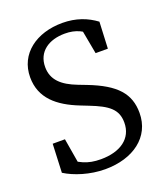

<svg xmlns="http://www.w3.org/2000/svg" viewBox="-130 -777 770 883"><g transform="rotate(-20 255.0 -335.0)"><path d="M234 15C371 15 470 -57 470 -175C470 -269 419 -327 287 -378L248 -393C175 -421 134 -458 134 -521C134 -596 193 -635 271 -635C324 -635 361 -618 410 -570V-620L346 -653L374 -502H434L440 -632C397 -664 344 -685 277 -685C150 -685 53 -615 53 -500C53 -398 123 -340 225 -300L263 -285C350 -251 389 -222 389 -157C389 -79 326 -35 231 -35C163 -35 129 -55 67 -100V-52L132 -24L106 -178H46L40 -38C86 -9 159 15 234 15Z"/></g></svg>

Font: Source Serif Variable
Style: Regular
Weight: 389
Designer: Frank Grießhammer
Foundry: Adobe Systems Incorporated
Version: Version 3.001;hotconv 1.0.111;makeotfexe 2.5.65597